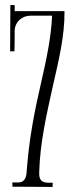

<svg xmlns="http://www.w3.org/2000/svg" viewBox="-20 -743 291 759"><path d="M38 -699V-723H21L20 -540H37C38 -567 38 -594 38 -622C39 -656 66 -681 101 -681H186C182 -591 162 -502 142 -414C115 -298 95 -191 86 -72C85 -52 83 -25 57 -22C48 -21 38 -22 29 -22V-5L188 -4V-21C157 -19 134 -21 135 -59V-62C138 -178 164 -290 189 -403C211 -500 236 -599 235 -699Z"/></svg>

Font: Bigelow Rules
Style: Regular
Weight: 400
Designer: Astigmatic (AOETI)
Foundry: Astigmatic (AOETI)
Version: Version 1.000